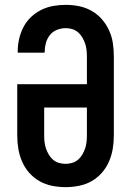

<svg xmlns="http://www.w3.org/2000/svg" viewBox="-20 -763 540 791"><path d="M250 8Q222 8 194.5 2.5Q167 -3 143 -16.5Q119 -30 100.5 -51Q82 -72 71 -97.5Q60 -123 55.5 -150Q51 -177 51 -205V-416H338V-530Q338 -544 336.5 -557.5Q335 -571 330.5 -584Q326 -597 319 -609Q312 -621 301.5 -630Q291 -639 278 -643Q265 -647 251 -647Q232 -647 214.5 -640Q197 -633 185.5 -618.5Q174 -604 169 -585.5Q164 -567 164 -549V-546H53V-552Q53 -578 59 -603.5Q65 -629 77 -652Q89 -675 108 -693Q127 -711 150.5 -722.5Q174 -734 199.5 -738.5Q225 -743 251 -743Q279 -743 306 -737.5Q333 -732 357 -718.5Q381 -705 399.5 -684Q418 -663 429.5 -637.5Q441 -612 445 -585Q449 -558 449 -530V-205Q449 -177 444.5 -150Q440 -123 429 -97.5Q418 -72 399.5 -51Q381 -30 357 -16.5Q333 -3 305.5 2.5Q278 8 250 8ZM250 -88Q264 -88 277.5 -92Q291 -96 301.5 -105Q312 -114 319 -126Q326 -138 330.5 -151Q335 -164 336.5 -177.5Q338 -191 338 -205V-320H162V-205Q162 -191 163.5 -177.5Q165 -164 169.5 -151Q174 -138 181 -126Q188 -114 198.5 -105Q209 -96 222.5 -92Q236 -88 250 -88Z"/></svg>

Font: Iosevka Fixed
Style: Bold
Weight: 700
Monospace: yes
Designer: Belleve Invis
Foundry: Belleve Invis
Version: Version 32.3.0